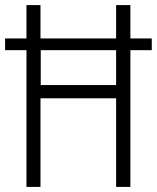

<svg xmlns="http://www.w3.org/2000/svg" viewBox="-21 -734 616 754"><path d="M83 0V-537H-1V-583H83V-714H138V-583H435V-714H491V-583H575V-537H491V0H435V-348H138V0ZM139 -400H435V-537H139Z"/></svg>

Font: Noto Sans Gurmukhi UI Condensed Light
Style: Regular
Weight: 300
Width: 3
Designer: Jelle Bosma - Monotype Design Team
Foundry: Monotype Imaging Inc.
Version: Version 2.004; ttfautohint (v1.8.4.7-5d5b)